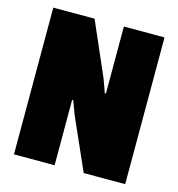

<svg xmlns="http://www.w3.org/2000/svg" viewBox="-103 -776 806 867"><g transform="rotate(15 300.0 -343.0)"><path d="M40 0V-686H233L342 -436L365 -372L370 -373V-686H560V0H366L258 -244L235 -306L230 -305V0Z"/></g></svg>

Font: Chivo Mono Black
Style: Regular
Weight: 900
Designer: Hector Gatti
Foundry: Omnibus-Type
Version: Version 1.008